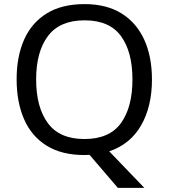

<svg xmlns="http://www.w3.org/2000/svg" viewBox="-20 -745 821 935"><path d="M720 -358Q720 -227 667.5 -135Q615 -43 512 -8L683 170H554L416 9Q410 9 403.5 9.5Q397 10 391 10Q280 10 206.5 -36Q133 -82 97 -165Q61 -248 61 -359Q61 -469 97 -551Q133 -633 206.5 -679Q280 -725 392 -725Q499 -725 572 -679.5Q645 -634 682.5 -551.5Q720 -469 720 -358ZM156 -358Q156 -223 213 -145.5Q270 -68 391 -68Q513 -68 569 -145.5Q625 -223 625 -358Q625 -493 569 -569.5Q513 -646 392 -646Q271 -646 213.5 -569.5Q156 -493 156 -358Z"/></svg>

Font: Noto Sans Indic Siyaq Numbers
Style: Regular
Weight: 400
Designer: Monotype Design Team
Foundry: Monotype Imaging Inc.
Version: Version 2.002; ttfautohint (v1.8.4.7-5d5b)